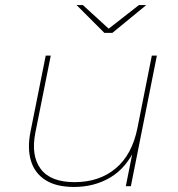

<svg xmlns="http://www.w3.org/2000/svg" viewBox="-20 -737 704 760"><path d="M273 3Q202 3 159.5 -24.5Q117 -52 102.5 -100.5Q88 -149 100 -212L161 -517H181L120 -212Q102 -121 141 -68.5Q180 -16 275 -16Q373 -16 438 -70.5Q503 -125 524 -230L581 -517H601L498 0H478L508 -150L518 -155Q481 -73 417.5 -35Q354 3 273 3ZM393 -607 283 -717H308L413 -621H407L530 -717H559L425 -607Z"/></svg>

Font: Montserrat Thin Thin
Style: Italic
Weight: 250
Italic angle: -11.3°
Version: Version 9.000